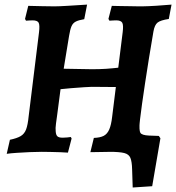

<svg xmlns="http://www.w3.org/2000/svg" viewBox="-20 -669 776 846"><path d="M9.6 8.8 23.7 -53.1Q54.7 -59.6 71.1 -69.3Q87.5 -78.9 95.1 -99Q102.6 -119.2 106.2 -156L151.9 -526.7Q155.9 -558.8 150.2 -569.1Q144.5 -579.3 123.4 -579.3Q118.4 -579.3 109.8 -578.8Q101.2 -578.3 94.5 -577.8L90.3 -585.7L104.5 -643.2Q130.4 -642.6 164.6 -641.8Q198.7 -641 219.5 -641Q239.3 -641 277 -643.3Q314.8 -645.6 363.7 -648.7L351.2 -584.5Q326.8 -580.5 313.9 -573.9Q301 -567.3 295 -553.2Q288.9 -539 284.3 -510.5L250.4 -303.8L232.3 -165.3Q229.6 -145.5 226.7 -124.4Q223.8 -103.4 225.4 -90.4Q226.5 -74.1 233.1 -68.2Q239.7 -62.3 255.9 -62.3Q265.1 -62.3 275.4 -63.3Q285.6 -64.3 291.8 -65.3Q292.7 -63.8 293.9 -61.9Q295.1 -60 295.5 -58.6L279.3 3.5Q267.6 2.5 245.7 1.7Q223.9 1 201.1 0.5Q178.4 0 163.9 0Q140.8 0 110.5 1.3Q80.3 2.6 53.1 4.5Q25.9 6.3 9.6 8.8ZM228.8 -274.3 246.1 -366.4Q281.1 -365.9 315.9 -365.2Q350.7 -364.5 385.3 -364Q419.4 -364 447.3 -365.8Q475.3 -367.7 516.8 -372.4L503.5 -285.4L384.7 -286.4Q376.1 -286.4 350.6 -284.7Q325.2 -282.9 292.7 -280.4Q260.2 -277.9 228.8 -274.3ZM651.4 2.5Q631.8 2 600.1 1.2Q568.5 0.5 532.4 0H493.3Q476.2 0 453.8 0.3Q431.4 0.5 410.7 1Q389.9 1.5 378.2 1.5L393.5 -61.3Q420.9 -62.3 436.7 -70.3Q452.5 -78.4 461.3 -98.4Q470.1 -118.5 474.2 -154.9L520.5 -526.7Q524.5 -557.8 518.8 -568.6Q513 -579.3 491.9 -579.3Q485.9 -579.3 477.3 -578.8Q468.7 -578.3 462.1 -577.8L457.8 -585.7L472.6 -643.2Q472.6 -643.2 483.6 -642.9Q494.6 -642.6 511.7 -642.3Q528.7 -642.1 547.5 -641.8Q566.3 -641.5 582.1 -641.2Q597.9 -641 605.9 -641Q634.2 -641.4 669.7 -643.7Q705.1 -646.1 735.8 -648.7L723.8 -585.4Q687.2 -580 674.1 -569.4Q661 -558.8 656 -529.8Q645.6 -470 636.4 -412.5Q627.2 -355.1 619.4 -303.8Q611.7 -252.6 605.9 -211.4Q600.2 -170.2 597 -142.8Q593.9 -115.5 593.9 -106.1Q593.9 -82.1 601.6 -72.3Q609.4 -62.6 627.6 -62.6Q636.4 -62.6 646.4 -63.6Q656.4 -64.6 664 -65.6Q664.9 -63.7 666 -62.3Q667.2 -60.9 667.1 -59ZM564.7 157.2 562.1 76.4Q561.3 43.6 554.7 27.1Q548.2 10.6 527.5 5.3Q506.7 0 462 0L595.8 -134.6Q592.3 -94.5 598.6 -83.8Q605 -73.2 635.7 -71.7L679.9 -70.1L686.8 -59.7L650.6 151.5Z"/></svg>

Font: Alegreya
Style: Italic
Weight: 400
Italic angle: -7°
Designer: Juan Pablo del Peral
Foundry: Huerta Tipografica
Version: Version 2.009